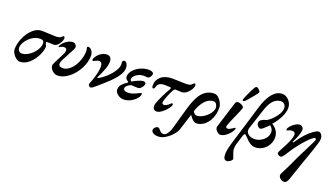

<svg xmlns="http://www.w3.org/2000/svg" viewBox="-79 -1363 4035 2312"><g transform="rotate(20 1939.0 -207.0)"><path d="M15 -110Q15 -177 47 -251.5Q79 -326 133 -376.5Q187 -427 247 -427Q266 -427 288 -426Q310 -425 332 -424Q406 -420 431 -420Q472 -421 495 -438Q499 -442 505.5 -448.5Q512 -455 516 -455Q534 -455 534 -434Q534 -414 520.5 -386.5Q507 -359 485.5 -339Q464 -319 441 -319L351 -321Q343 -321 343 -310Q343 -305 346 -298Q349 -291 350 -288Q359 -272 359 -261Q359 -218 328 -151.5Q297 -85 242.5 -35.5Q188 14 120 14Q100 14 75 -5Q50 -24 32.5 -53Q15 -82 15 -110ZM313 -285Q313 -311 301.5 -320.5Q290 -330 262 -330Q210 -330 163.5 -299Q117 -268 88 -223.5Q59 -179 60 -145Q60 -121 74 -104Q88 -87 112 -87Q156 -87 203 -118.5Q250 -150 281.5 -197Q313 -244 313 -285Z M507 -77Q507 -82 509 -90Q518 -117 558 -191Q590 -253 595 -265Q603 -285 603 -302Q603 -334 570 -334Q547 -334 529.5 -323.5Q512 -313 510 -313Q504 -313 502.5 -315.5Q501 -318 503 -325Q509 -344 532 -368.5Q555 -393 587 -410Q619 -427 649 -427Q669 -427 683 -412Q697 -397 697 -378Q697 -368 680.5 -335Q664 -302 644 -266Q595 -176 586 -150Q583 -140 583 -130Q583 -111 596.5 -100.5Q610 -90 636 -90Q687 -90 732.5 -133.5Q778 -177 805 -242.5Q832 -308 834 -369Q834 -389 830.5 -405Q827 -421 826 -427Q826 -431 831 -434Q836 -437 840 -437Q866 -437 886.5 -410Q907 -383 907 -345Q907 -264 862.5 -179.5Q818 -95 748 -40Q678 15 606 15Q581 15 558 0.5Q535 -14 521 -35.5Q507 -57 507 -77Z M1001 -17Q1001 -25 1012 -51L1023 -79Q1063 -195 1063 -259Q1063 -322 1021 -322Q1002 -322 979 -309Q956 -296 953 -296Q946 -296 942 -302Q938 -308 941 -318Q948 -343 969.5 -368.5Q991 -394 1022 -410.5Q1053 -427 1086 -427Q1113 -427 1129 -409Q1145 -391 1145 -356Q1145 -315 1126.5 -263Q1108 -211 1070 -134Q1065 -122 1071 -122Q1076 -122 1091 -130Q1177 -184 1230.5 -252.5Q1284 -321 1285 -370Q1285 -384 1284 -392.5Q1283 -401 1283 -406Q1283 -414 1289.5 -420.5Q1296 -427 1307 -427Q1328 -427 1341 -404Q1354 -381 1354 -352Q1354 -305 1318.5 -252Q1283 -199 1232.5 -151Q1182 -103 1097 -29Q1066 -3 1053.5 5.5Q1041 14 1027 14Q1020 14 1010.5 3.5Q1001 -7 1001 -17Z M1342 -74Q1342 -110 1366 -139Q1390 -168 1425 -188Q1435 -195 1435 -201Q1435 -205 1431 -208Q1395 -229 1395 -257Q1395 -301 1428 -340Q1461 -379 1514 -403Q1567 -427 1622 -427Q1647 -427 1664.5 -418Q1682 -409 1682 -394Q1682 -374 1667 -354.5Q1652 -335 1636 -335L1615 -336Q1599 -338 1591 -338Q1553 -338 1521.5 -323.5Q1490 -309 1472 -288Q1454 -267 1454 -247Q1454 -236 1459 -229.5Q1464 -223 1473 -223Q1496 -239 1540.5 -257.5Q1585 -276 1608 -276Q1620 -276 1629 -268Q1638 -260 1638 -251Q1638 -237 1627 -219Q1616 -201 1600.5 -188.5Q1585 -176 1572 -176Q1534 -176 1484 -180Q1458 -172 1437 -153Q1416 -134 1416 -118Q1416 -102 1430.5 -91.5Q1445 -81 1474 -81Q1507 -81 1540 -93Q1573 -105 1607 -123Q1625 -133 1628 -133Q1639 -133 1639 -119Q1639 -95 1612.5 -63.5Q1586 -32 1542.5 -9Q1499 14 1449 14Q1424 14 1399 1.5Q1374 -11 1358 -31.5Q1342 -52 1342 -74Z M1827 -40Q1827 -54 1831 -67Q1842 -106 1878 -180.5Q1914 -255 1940 -296Q1943 -302 1943 -306Q1943 -316 1931 -318L1872 -320Q1824 -322 1799 -307.5Q1774 -293 1762 -250Q1756 -233 1743 -233Q1736 -233 1731.5 -242.5Q1727 -252 1727 -265Q1727 -336 1779 -380.5Q1831 -425 1924 -425Q1965 -425 2015 -422L2091 -420Q2143 -420 2161 -434Q2167 -439 2176.5 -449.5Q2186 -460 2190 -460Q2200 -460 2204.5 -455.5Q2209 -451 2209 -439Q2209 -416 2190.5 -385Q2172 -354 2142.5 -331.5Q2113 -309 2082 -309Q2063 -309 2031 -311L2003 -312Q1989 -312 1978 -294Q1955 -253 1932 -194.5Q1909 -136 1909 -114Q1909 -91 1933 -91Q1949 -91 1968 -102.5Q1987 -114 2005 -132Q2017 -144 2019 -144Q2033 -144 2033 -129Q2033 -110 2005.5 -75Q1978 -40 1941.5 -13Q1905 14 1877 14Q1854 14 1840.5 -0.5Q1827 -15 1827 -40Z M2573 -284Q2573 -208 2545.5 -147Q2518 -86 2472 -51Q2426 -16 2371 -16Q2352 -16 2327.5 -37.5Q2303 -59 2283 -91L2216 119Q2206 151 2171 191.5Q2136 232 2089 261Q2042 290 1998 290Q1956 290 1932.5 275Q1909 260 1909 240Q1909 220 1925.5 203.5Q1942 187 1957 187Q1969 187 1978 194.5Q1987 202 1998 216Q2007 227 2020 234Q2033 241 2047 241Q2072 241 2095 209Q2118 177 2133 125L2208 -141Q2251 -294 2311.5 -360.5Q2372 -427 2459 -427Q2489 -427 2515 -403.5Q2541 -380 2557 -346.5Q2573 -313 2573 -284ZM2534 -270Q2534 -294 2520 -315.5Q2506 -337 2486 -337Q2425 -338 2378 -287.5Q2331 -237 2305 -161L2299 -142Q2321 -104 2347 -104Q2387 -104 2431 -131Q2475 -158 2504.5 -197.5Q2534 -237 2534 -270Z M2624 -55Q2624 -60 2626 -68L2729 -397Q2735 -415 2742.5 -421Q2750 -427 2767 -427Q2784 -427 2802 -419.5Q2820 -412 2831 -400.5Q2842 -389 2839 -379Q2830 -349 2788 -255Q2744 -158 2732 -120Q2729 -111 2729 -104Q2729 -85 2755 -85Q2774 -85 2810 -110Q2833 -126 2834 -126Q2843 -126 2843 -118Q2843 -112 2841 -108Q2834 -85 2809.5 -55.5Q2785 -26 2753 -5.5Q2721 15 2691 15Q2680 15 2664 5Q2648 -5 2636 -21.5Q2624 -38 2624 -55ZM2806 -480Q2810 -498 2840 -562Q2870 -626 2886 -653Q2894 -666 2899 -670.5Q2904 -675 2913 -675Q2926 -675 2944 -657Q2962 -639 2962 -627Q2962 -619 2917.5 -564Q2873 -509 2846 -480Q2828 -462 2816 -462Q2803 -462 2806 -480Z M2830 215Q2830 159 2855 76Q2863 48 2944 -216Q2996 -384 3017 -457Q3053 -576 3107.5 -640Q3162 -704 3230 -704Q3263 -704 3291.5 -684.5Q3320 -665 3337 -633.5Q3354 -602 3354 -568Q3354 -510 3320 -444Q3286 -378 3238 -324Q3280 -299 3303.5 -261Q3327 -223 3327 -175Q3327 -128 3302 -84Q3277 -40 3233.5 -13Q3190 14 3137 14Q3109 14 3083.5 -0.5Q3058 -15 3042.5 -29.5Q3027 -44 2993 -79Q2978 -94 2974 -94Q2969 -94 2963 -87.5Q2957 -81 2955 -73L2916 52Q2907 79 2907 116Q2907 136 2912.5 154Q2918 172 2923.5 185Q2929 198 2930 202Q2932 208 2936.5 219.5Q2941 231 2941 236Q2940 252 2916 268.5Q2892 285 2874 285Q2830 285 2830 215ZM3261 -224Q3261 -247 3249 -267Q3237 -287 3220 -298Q3220 -298 3199 -277Q3167 -246 3150 -232.5Q3133 -219 3119 -219Q3104 -219 3088 -236.5Q3072 -254 3072 -275Q3072 -301 3094.5 -317Q3117 -333 3163 -345Q3219 -379 3264 -439.5Q3309 -500 3309 -546Q3309 -576 3292 -595.5Q3275 -615 3249 -615Q3194 -615 3152 -573.5Q3110 -532 3080 -439L2995 -180Q2991 -165 2991 -149Q2991 -132 3004 -115.5Q3017 -99 3040.5 -88Q3064 -77 3094 -77Q3133 -77 3172 -96Q3211 -115 3236 -148.5Q3261 -182 3261 -224Z M3537 224Q3537 217 3539.5 210Q3542 203 3545.5 197.5Q3549 192 3550 189Q3572 147 3609 70Q3646 -7 3661 -43L3723 -168Q3735 -192 3764.5 -251Q3794 -310 3795 -315V-321Q3795 -338 3781 -338Q3764 -338 3720.5 -297Q3677 -256 3623 -188.5Q3569 -121 3523 -46Q3488 14 3466 14Q3451 14 3436 4Q3421 -6 3421 -19L3423 -27Q3431 -48 3459 -99L3474 -127Q3498 -172 3516 -218Q3534 -264 3534 -287Q3534 -327 3495 -327Q3471 -327 3452 -318Q3433 -309 3431 -309Q3426 -309 3424 -311Q3422 -313 3422 -318Q3422 -336 3444.5 -362Q3467 -388 3498.5 -407.5Q3530 -427 3555 -427Q3576 -427 3590 -413Q3604 -399 3604 -378Q3604 -324 3545 -208Q3543 -203 3544 -200.5Q3545 -198 3548 -198Q3554 -198 3561 -209Q3603 -274 3649.5 -323.5Q3696 -373 3736 -400Q3776 -427 3797 -427Q3818 -427 3834 -404Q3850 -381 3850 -354Q3850 -330 3839 -295Q3813 -209 3779.5 -115Q3746 -21 3741 -6Q3680 169 3662 225Q3653 253 3639.5 269Q3626 285 3610 285Q3582 285 3559.5 266Q3537 247 3537 224Z"/></g></svg>

Font: EB Garamond SemiBold
Style: Italic
Weight: 600
Italic angle: -17.2°
Designer: Georg Duffner and Octavio Pardo
Foundry: Georg Duffner
Version: Version 1.000